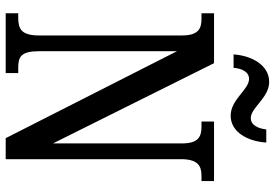

<svg xmlns="http://www.w3.org/2000/svg" viewBox="-162 -780 943 658"><g transform="rotate(90 309.0 -451.5)"><path d="M377 -771C433 -771 465 -829 469 -893H424C421 -866 410 -840 385 -840C349 -840 316 -903 261 -903C204 -903 171 -843 167 -781H213C215 -808 226 -834 251 -834C288 -834 321 -771 377 -771ZM26 0H231V-43H212C176 -43 156 -52 156 -114V-587L454 0H526V-600C526 -659 549 -671 583 -671H601V-714H397V-671H415C449 -671 472 -660 472 -604V-162L197 -714H26V-671H45C77 -671 102 -662 102 -604V-114C102 -52 78 -43 41 -43H26Z"/></g></svg>

Font: Noto Serif Georgian ExtraCondensed Medium
Style: Regular
Weight: 500
Width: 2
Designer: Monotype Design Team, Akaki Razmadze
Foundry: Google LLC
Version: Version 2.003